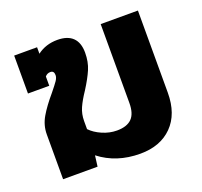

<svg xmlns="http://www.w3.org/2000/svg" viewBox="-101 -655 821 780"><g transform="rotate(-20 309.5 -265.0)"><path d="M204 -47 198 0H49V-194Q49 -233 69.5 -268Q90 -303 126 -345Q148 -372 156.5 -384.5Q165 -397 165 -408Q165 -427 149 -427Q135 -427 126 -416V-376H34V-540H133V-512Q170 -540 220 -540Q264 -540 286.5 -518Q309 -496 309 -453Q309 -413 295.5 -381.5Q282 -350 256 -309Q233 -275 221.5 -249Q210 -223 210 -193V-158Q229 -138 260 -124.5Q291 -111 323 -111Q366 -111 387 -132Q408 -153 408 -199V-540H569V-185Q569 -93 518 -41.5Q467 10 380 10Q277 10 204 -47Z"/></g></svg>

Font: Kanit SemiBold
Style: Regular
Weight: 600
Designer: Katatrad Team
Foundry: CadsonDemak
Version: Version 1.030